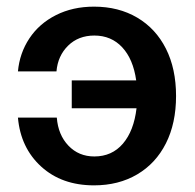

<svg xmlns="http://www.w3.org/2000/svg" viewBox="-20 -543 588 578"><path d="M263 15Q166 15 104 -41.5Q42 -98 34 -189H151Q155 -137 186 -104.5Q217 -72 264 -72Q317 -72 350 -110.5Q383 -149 391 -217H196V-301H390Q381 -365 348 -400.5Q315 -436 264 -436Q216 -436 185 -405.5Q154 -375 150 -328H34Q39 -383 68.5 -427.5Q98 -472 148.5 -497.5Q199 -523 263 -523Q337 -523 393 -490Q449 -457 479.5 -396.5Q510 -336 510 -254Q510 -172 479.5 -111.5Q449 -51 393 -18Q337 15 263 15Z"/></svg>

Font: CST
Style: Medium
Weight: 500
Version: Version 1.00